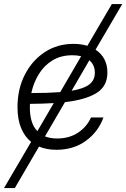

<svg xmlns="http://www.w3.org/2000/svg" viewBox="-53 -748 639 972"><path d="M-32.7 204.1 104.5 -29.8Q71.8 -56.2 53.7 -100.1Q35.6 -144 35.6 -205.6Q35.6 -296.9 72.5 -369.4Q109.4 -441.9 173.3 -483.9Q237.3 -525.9 318.8 -525.9Q357.4 -525.9 389.2 -516.1L513.2 -727.5H565.9L430.7 -496.6Q490.7 -456.5 490.7 -380.9Q490.7 -311 435.3 -276.9Q379.9 -242.7 275.9 -231L174.8 -57.6Q201.2 -46.9 236.3 -46.9Q297.4 -46.9 342 -76.4Q386.7 -106 407.7 -153.3H470.7Q444.8 -81.1 382.3 -35.4Q319.8 10.3 232.9 10.3Q183.1 10.3 144.5 -5.9L22 204.1ZM252 -281.7 357.9 -463.4Q337.9 -468.3 313.5 -468.3Q255.4 -468.3 212.9 -442.4Q170.4 -416.5 143.6 -372.8Q116.7 -329.1 105.5 -276.9Q148.4 -276.9 184.8 -278.1Q221.2 -279.3 252 -281.7ZM136.2 -84 219.2 -226.1Q191.4 -224.1 161.4 -223.4Q131.3 -222.7 98.6 -222.2Q98.1 -212.4 98.1 -202.6Q98.1 -166.5 106.9 -136Q115.7 -105.5 136.2 -84ZM399.4 -442.9 309.6 -288.6Q371.1 -298.8 399.2 -320.6Q427.2 -342.3 427.2 -379.9Q427.2 -419.4 399.4 -442.9Z"/></svg>

Font: Inter Display Light
Style: Italic
Weight: 300
Italic angle: -9.39999°
Designer: Rasmus Andersson
Foundry: rsms
Version: Version 4.000;git-a52131595